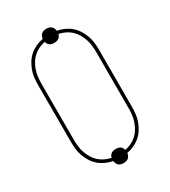

<svg xmlns="http://www.w3.org/2000/svg" viewBox="-199 -874 897 1014"><g transform="rotate(-30 250.0 -367.5)"><path d="M250 42Q242 42 234 40Q226 38 220 32.5Q214 27 211 19.5Q208 12 207 5Q185 1 164 -8.5Q143 -18 126 -32.5Q109 -47 97 -66Q85 -85 77 -106.5Q69 -128 66.5 -150Q64 -172 64 -195V-540Q64 -563 66.5 -585Q69 -607 77 -628.5Q85 -650 97 -669Q109 -688 126 -702.5Q143 -717 164 -726.5Q185 -736 207 -740Q208 -747 211 -754.5Q214 -762 220 -767.5Q226 -773 234 -775Q242 -777 250 -777Q258 -777 266 -775Q274 -773 280 -767.5Q286 -762 289 -754.5Q292 -747 293 -740Q315 -736 336 -726.5Q357 -717 374 -702.5Q391 -688 403 -669Q415 -650 423 -628.5Q431 -607 433.5 -585Q436 -563 436 -540V-195Q436 -172 433.5 -150Q431 -128 423 -106.5Q415 -85 403 -66Q391 -47 374 -32.5Q357 -18 336 -8.5Q315 1 293 5Q292 12 289 19.5Q286 27 280 32.5Q274 38 266 40Q258 42 250 42ZM292 -14Q312 -18 330 -26.5Q348 -35 363 -48.5Q378 -62 388.5 -79.5Q399 -97 405.5 -116Q412 -135 414.5 -155Q417 -175 417 -195V-540Q417 -560 414.5 -580Q412 -600 405.5 -619Q399 -638 388.5 -655.5Q378 -673 363 -686.5Q348 -700 330 -708.5Q312 -717 292 -721Q290 -714 286.5 -708Q283 -702 277 -698Q271 -694 264 -692.5Q257 -691 250 -691Q243 -691 236 -692.5Q229 -694 223 -698Q217 -702 213.5 -708Q210 -714 208 -721Q188 -717 170 -708.5Q152 -700 137 -686.5Q122 -673 111.5 -655.5Q101 -638 94.5 -619Q88 -600 85.5 -580Q83 -560 83 -540V-195Q83 -175 85.5 -155Q88 -135 94.5 -116Q101 -97 111.5 -79.5Q122 -62 137 -48.5Q152 -35 170 -26.5Q188 -18 208 -14Q210 -21 213.5 -27Q217 -33 223 -37Q229 -41 236 -42.5Q243 -44 250 -44Q257 -44 264 -42.5Q271 -41 277 -37Q283 -33 286.5 -27Q290 -21 292 -14Z"/></g></svg>

Font: Iosevka SS04 Thin
Style: Regular
Weight: 100
Monospace: yes
Designer: Belleve Invis
Foundry: Belleve Invis
Version: Version 19.0.0; ttfautohint (v1.8.4)